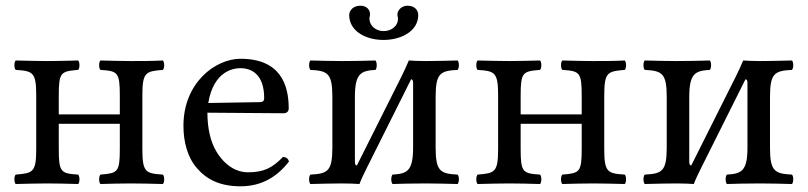

<svg xmlns="http://www.w3.org/2000/svg" viewBox="-20 -643 2831 673"><path d="M479 -307C479 -390 490 -393 551 -398C557 -404 557 -425 551 -431C516 -429 472 -429 439 -429C411 -429 371 -430 332 -431C326 -425 326 -404 332 -398C393 -394 400 -390 400 -307V-242H186V-307C186 -390 193 -393 254 -398C260 -404 260 -425 254 -431C216 -430 177.8 -429 146 -429C116.4 -429 75 -430 35 -431C29 -425 29 -404 35 -398C96 -394 107 -390 107 -307V-122C107 -39 96 -36 35 -31C29 -25 29 -4 35 2C75 1 115.2 0 147 0C178.8 0 218 1 254 2C260 -4 260 -25 254 -31C193 -35 186 -39 186 -122V-209H400V-122C400 -39 393 -36 332 -31C326 -25 326 -4 332 2C368 1 405.2 0 440 0C470.3 0 512 1 551 2C557 -4 557 -25 551 -31C490 -35 479 -39 479 -122Z M710 -282C729 -395 799 -404 823 -404C861 -404 906 -383 906 -299C906 -290 902 -285.2 891 -285ZM972 -93C935 -55 906 -39 848 -39C812 -39 770 -60 739 -111C719 -144 707 -190 707 -248L973 -246C985 -246 992 -252 992 -263C992 -347 962 -437 823 -437C736 -437 623 -354 623 -202C623 -146 637 -92 670 -54C704 -14 751 10 823 10C899 10 953 -25 993 -77C990 -87 984 -92 972 -93Z M1446 -590C1446 -609 1432 -623 1408 -623C1390 -623 1373 -609 1373 -592C1373 -589 1373 -587 1374 -585C1375 -582 1375 -579 1375 -576C1375 -554 1354 -534 1325 -534C1295 -534 1275 -555 1275 -577C1275 -579 1275 -582 1276 -585C1277 -588 1277 -590 1277 -593C1277 -609 1265 -623 1243 -623C1220 -623 1204 -608 1204 -590C1204 -536 1259 -503 1324 -503C1388 -503 1446 -535 1446 -590ZM1231 -63C1228 -63 1224 -65 1224 -75V-303C1224 -386 1245 -395 1296 -398C1302 -404 1302 -425 1296 -431C1273 -430 1216 -429 1179 -429C1146.4 -429 1106 -430 1068 -431C1062 -425 1062 -404 1068 -398C1129 -395 1145 -386 1145 -303V-126C1145 -43 1129 -34 1068 -31C1062 -25 1062 -4 1068 2C1107 1 1147 0 1179 0C1201.6 0 1229 1 1240 2C1245 -11.8 1254.3 -31.7 1264.6 -52.2L1421 -365C1424 -365 1428 -363 1428 -353V-126C1428 -43 1407 -34 1356 -31C1350 -25 1350 -4 1356 2C1379 1 1433.2 0 1473 0C1503.8 0 1545 1 1584 2C1590 -4 1590 -25 1584 -31C1523 -34 1507 -43 1507 -126V-303C1507 -386 1523 -395 1584 -398C1590 -404 1590 -425 1584 -431C1544 -430 1503.8 -429 1473 -429C1450.8 -429 1423 -430 1413 -431C1405.2 -412.5 1396.1 -392.4 1387.1 -374.5Z M2098 -307C2098 -390 2109 -393 2170 -398C2176 -404 2176 -425 2170 -431C2135 -429 2091 -429 2058 -429C2030 -429 1990 -430 1951 -431C1945 -425 1945 -404 1951 -398C2012 -394 2019 -390 2019 -307V-242H1805V-307C1805 -390 1812 -393 1873 -398C1879 -404 1879 -425 1873 -431C1835 -430 1796.8 -429 1765 -429C1735.4 -429 1694 -430 1654 -431C1648 -425 1648 -404 1654 -398C1715 -394 1726 -390 1726 -307V-122C1726 -39 1715 -36 1654 -31C1648 -25 1648 -4 1654 2C1694 1 1734.2 0 1766 0C1797.8 0 1837 1 1873 2C1879 -4 1879 -25 1873 -31C1812 -35 1805 -39 1805 -122V-209H2019V-122C2019 -39 2012 -36 1951 -31C1945 -25 1945 -4 1951 2C1987 1 2024.2 0 2059 0C2089.3 0 2131 1 2170 2C2176 -4 2176 -25 2170 -31C2109 -35 2098 -39 2098 -122Z M2403 -63C2400 -63 2396 -65 2396 -75V-303C2396 -386 2417 -395 2468 -398C2474 -404 2474 -425 2468 -431C2445 -430 2388 -429 2351 -429C2318.4 -429 2278 -430 2240 -431C2234 -425 2234 -404 2240 -398C2301 -395 2317 -386 2317 -303V-126C2317 -43 2301 -34 2240 -31C2234 -25 2234 -4 2240 2C2279 1 2319 0 2351 0C2373.6 0 2401 1 2412 2C2417 -11.8 2426.3 -31.7 2436.6 -52.2L2593 -365C2596 -365 2600 -363 2600 -353V-126C2600 -43 2579 -34 2528 -31C2522 -25 2522 -4 2528 2C2551 1 2605.2 0 2645 0C2675.8 0 2717 1 2756 2C2762 -4 2762 -25 2756 -31C2695 -34 2679 -43 2679 -126V-303C2679 -386 2695 -395 2756 -398C2762 -404 2762 -425 2756 -431C2716 -430 2675.8 -429 2645 -429C2622.8 -429 2595 -430 2585 -431C2577.2 -412.5 2568.1 -392.4 2559.1 -374.5Z"/></svg>

Font: Libertinus Serif
Style: Regular
Weight: 400
Designer: Philipp H. Poll
Foundry: Khaled Hosny
Version: Version 6.2